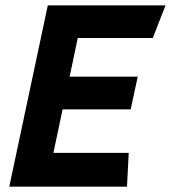

<svg xmlns="http://www.w3.org/2000/svg" viewBox="-20 -696 637 716"><path d="M453.6 0H14.6L158.2 -675.8H597.2L549.8 -554.2H270L239.7 -410.2H493.7L467.3 -288.1H213.4L179.2 -126H460Z"/></svg>

Font: Cadman
Style: Bold Italic
Weight: 700
Italic angle: -12°
Designer: Paul James MIller
Foundry: High-Logic / Made with FontCreator
Version: Version 2.114;March 28, 2021;FontCreator 13.0.0.2683 64-bit